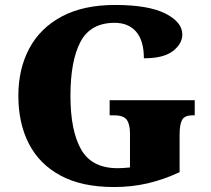

<svg xmlns="http://www.w3.org/2000/svg" viewBox="-20 -744 850 774"><path d="M440 10Q310 10 224.5 -36Q139 -82 96.5 -164.5Q54 -247 54 -358Q54 -466 98 -548.5Q142 -631 229 -677.5Q316 -724 444 -724Q578 -724 646.5 -689.5Q715 -655 715 -605Q715 -568 677.5 -538.5Q640 -509 560 -509Q560 -580 529 -616Q498 -652 442 -652Q345 -652 304.5 -575.5Q264 -499 264 -358Q264 -217 307 -141.5Q350 -66 454 -66Q476 -66 504 -69V-206Q504 -243 491 -261Q478 -279 441 -279H422V-340H765V-279H756Q724 -279 714 -260.5Q704 -242 704 -202V-50Q640 -20 575.5 -5Q511 10 440 10Z"/></svg>

Font: Noto Serif Sinhala Black
Style: Regular
Weight: 900
Designer: Jelle Bosma - Monotype Design Team
Foundry: Monotype Imaging Inc.
Version: Version 2.007; ttfautohint (v1.8.4.7-5d5b)